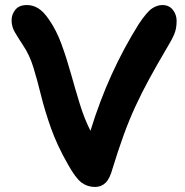

<svg xmlns="http://www.w3.org/2000/svg" viewBox="-20 -730 734 762"><path d="M357 12Q327 12 303.5 -5.5Q280 -23 250 -77Q207 -152 182.5 -221Q158 -290 143 -351Q128 -412 112.5 -462.5Q97 -513 71 -551Q52 -580 39 -602Q26 -624 26 -650Q26 -673 41 -691.5Q56 -710 87 -710Q110 -710 131 -697.5Q152 -685 174 -653Q204 -610 224.5 -553.5Q245 -497 262 -436Q279 -375 297 -316.5Q315 -258 339 -211Q376 -331 424 -436Q472 -541 531 -635Q563 -683 583.5 -696.5Q604 -710 624 -710Q651 -710 666 -691Q681 -672 681 -647Q681 -616 671 -593Q661 -570 639 -534Q603 -473 573 -418Q543 -363 518 -309Q493 -255 471 -194.5Q449 -134 427 -62Q416 -21 399 -4.5Q382 12 357 12Z"/></svg>

Font: Shantell Sans Normal
Style: Regular
Weight: 600
Designer: Stephen Nixon, Anya Danilova, Shantell Martin
Foundry: Arrow Type
Version: Version 1.009;[a7da0bfa3]